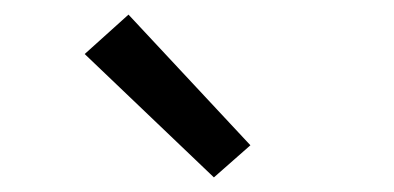

<svg xmlns="http://www.w3.org/2000/svg" viewBox="-20 -804 540 263"><path d="M273 -561 96 -730 156 -784 323 -605Z"/></svg>

Font: Zed Mono
Style: Regular
Weight: 400
Monospace: yes
Designer: Belleve Invis
Foundry: Belleve Invis
Version: Version 1.0.0; ttfautohint (v1.8.4)